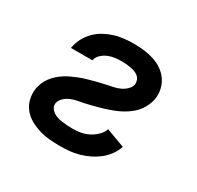

<svg xmlns="http://www.w3.org/2000/svg" viewBox="-121 -669 842 819"><g transform="rotate(30 300.0 -260.0)"><path d="M263 8Q236 8 209.5 5.5Q183 3 159 -4.5Q135 -12 113 -24.5Q91 -37 75.5 -56.5Q60 -76 54 -101Q48 -126 52 -153Q55 -168 61 -183Q67 -198 77 -211Q87 -224 99 -235Q111 -246 125 -255Q139 -264 154 -271Q169 -278 184 -284Q199 -290 214 -294.5Q229 -299 244.5 -303Q260 -307 275.5 -311Q291 -315 306.5 -318Q322 -321 337.5 -324.5Q353 -328 367.5 -334.5Q382 -341 394.5 -353Q407 -365 410 -380Q411 -391 407 -401Q403 -411 395 -417.5Q387 -424 377 -427.5Q367 -431 356.5 -433Q346 -435 335 -436Q324 -437 313 -437Q296 -437 279.5 -435Q263 -433 247 -426.5Q231 -420 217.5 -407.5Q204 -395 201 -379V-378H95L96 -381Q100 -405 111.5 -427Q123 -449 141 -467Q159 -485 181 -497Q203 -509 226 -516Q249 -523 273 -525.5Q297 -528 320 -528Q345 -528 370 -525Q395 -522 418.5 -514.5Q442 -507 461.5 -493.5Q481 -480 494.5 -461Q508 -442 513.5 -417.5Q519 -393 515 -368Q512 -353 505.5 -338Q499 -323 489.5 -309.5Q480 -296 467.5 -285Q455 -274 441 -265Q427 -256 412.5 -249Q398 -242 383 -236.5Q368 -231 352.5 -226Q337 -221 321.5 -217Q306 -213 291 -209Q276 -205 260.5 -202Q245 -199 229.5 -196Q214 -193 199 -186.5Q184 -180 171.5 -168Q159 -156 156 -141Q154 -128 160.5 -118Q167 -108 176.5 -101.5Q186 -95 197.5 -91.5Q209 -88 221.5 -86.5Q234 -85 245.5 -84Q257 -83 270 -83Q290 -83 309.5 -86Q329 -89 348 -98Q367 -107 383.5 -122.5Q400 -138 406 -157L498 -123Q490 -100 475.5 -80Q461 -60 441.5 -45Q422 -30 400 -19.5Q378 -9 355 -2.5Q332 4 308.5 6Q285 8 263 8Z"/></g></svg>

Font: Iosevka Semibold Extended
Style: Italic
Weight: 600
Width: 7
Italic angle: -9°
Monospace: yes
Designer: Belleve Invis
Foundry: Belleve Invis
Version: Version 32.5.0; ttfautohint (v1.8.4)